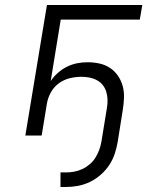

<svg xmlns="http://www.w3.org/2000/svg" viewBox="-20 -540 640 765"><path d="M221 205V147H242Q259 147 275.5 144Q292 141 308 133.5Q324 126 337.5 114.5Q351 103 360 88.5Q369 74 375 58Q381 42 384 25L406 -110Q409 -127 408.5 -143Q408 -159 403.5 -174Q399 -189 389.5 -201Q380 -213 366 -220.5Q352 -228 336.5 -231Q321 -234 304 -234Q282 -234 258.5 -228.5Q235 -223 215 -208.5Q195 -194 183 -172.5Q171 -151 167 -128L146 0H81L167 -520H547L537 -462H222L182 -217Q194 -235 211 -250Q228 -265 247.5 -274.5Q267 -284 287.5 -288Q308 -292 329 -292Q353 -292 376 -287Q399 -282 418 -269.5Q437 -257 450 -238Q463 -219 469 -196.5Q475 -174 474 -149.5Q473 -125 469 -101L449 25Q445 49 437 73Q429 97 415 118Q401 139 381 156.5Q361 174 338 185Q315 196 291 200.5Q267 205 243 205Z"/></svg>

Font: Iosevka Light Extended Oblique
Style: Regular
Weight: 300
Width: 7
Italic angle: -9°
Monospace: yes
Designer: Belleve Invis
Foundry: Belleve Invis
Version: Version 32.5.0; ttfautohint (v1.8.4)